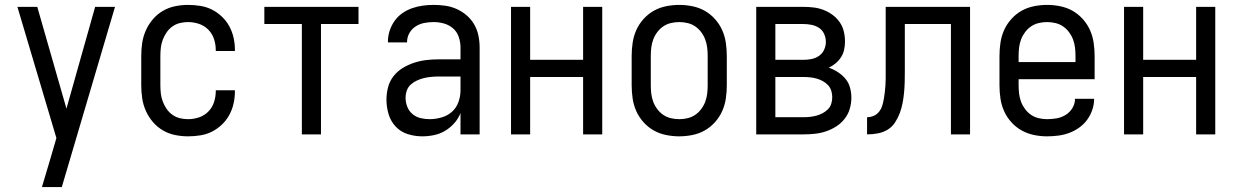

<svg xmlns="http://www.w3.org/2000/svg" viewBox="-20 -548 5040 783"><path d="M151 215Q160 185 169 154.5Q178 124 187 94L210 15L51 -520H132L251 -105L368 -520H449L232 215Z M747 8Q720 8 693.5 2.5Q667 -3 644 -16.5Q621 -30 603.5 -50.5Q586 -71 575 -95.5Q564 -120 560 -146.5Q556 -173 556 -200V-320Q556 -347 560 -373.5Q564 -400 575 -424.5Q586 -449 603.5 -469.5Q621 -490 644 -503.5Q667 -517 693.5 -522.5Q720 -528 747 -528Q772 -528 797 -524Q822 -520 844 -509Q866 -498 884.5 -480.5Q903 -463 915 -441Q927 -419 932.5 -394.5Q938 -370 938 -345V-340H860V-343Q860 -366 853 -388Q846 -410 830 -426.5Q814 -443 792 -450.5Q770 -458 747 -458Q730 -458 713.5 -454Q697 -450 683 -440Q669 -430 659.5 -416Q650 -402 644 -386.5Q638 -371 636 -354Q634 -337 634 -320V-200Q634 -183 636 -166Q638 -149 644 -133.5Q650 -118 659.5 -104Q669 -90 683 -80Q697 -70 713.5 -66Q730 -62 747 -62Q770 -62 792 -69.5Q814 -77 830 -93.5Q846 -110 853 -132Q860 -154 860 -177V-180H938V-175Q938 -150 932.5 -125.5Q927 -101 915 -79Q903 -57 884.5 -39.5Q866 -22 844 -11Q822 0 797 4Q772 8 747 8Z M1211 0V-450H1058V-520H1442V-450H1289V0Z M1702 8Q1672 8 1643 -1Q1614 -10 1593.5 -32Q1573 -54 1564.5 -83Q1556 -112 1556 -142Q1556 -167 1562.5 -192Q1569 -217 1584.5 -237Q1600 -257 1622 -270.5Q1644 -284 1668.5 -292Q1693 -300 1718 -303Q1743 -306 1769 -306H1858V-355Q1858 -376 1851 -397Q1844 -418 1828 -432Q1812 -446 1791 -452Q1770 -458 1749 -458Q1730 -458 1711 -454.5Q1692 -451 1675.5 -440.5Q1659 -430 1649.5 -413Q1640 -396 1640 -377V-375H1562V-378Q1562 -401 1569 -422.5Q1576 -444 1589 -462.5Q1602 -481 1620.5 -494Q1639 -507 1660.5 -514.5Q1682 -522 1704 -525Q1726 -528 1749 -528Q1773 -528 1797 -524.5Q1821 -521 1843 -511Q1865 -501 1883.5 -485Q1902 -469 1914 -448Q1926 -427 1931 -403Q1936 -379 1936 -355V0H1858V-87Q1849 -64 1832.5 -45.5Q1816 -27 1795 -14.5Q1774 -2 1750 3Q1726 8 1702 8ZM1732 -62Q1756 -62 1780.5 -69Q1805 -76 1823 -92Q1841 -108 1849.5 -131.5Q1858 -155 1858 -180V-236H1769Q1754 -236 1738.5 -234.5Q1723 -233 1708.5 -229.5Q1694 -226 1680 -219.5Q1666 -213 1655 -203Q1644 -193 1639 -178.5Q1634 -164 1634 -149Q1634 -130 1641 -112.5Q1648 -95 1662 -83Q1676 -71 1694.5 -66.5Q1713 -62 1732 -62Z M2064 0V-520H2142V-304H2358V-520H2436V0H2358V-234H2142V0Z M2750 8Q2723 8 2696 2.5Q2669 -3 2646 -16Q2623 -29 2604.5 -49.5Q2586 -70 2575 -94.5Q2564 -119 2560 -146Q2556 -173 2556 -200V-320Q2556 -347 2560 -374Q2564 -401 2575 -425.5Q2586 -450 2604.5 -470.5Q2623 -491 2646 -504Q2669 -517 2696 -522.5Q2723 -528 2750 -528Q2777 -528 2804 -522.5Q2831 -517 2854 -504Q2877 -491 2895.5 -470.5Q2914 -450 2925 -425.5Q2936 -401 2940 -374Q2944 -347 2944 -320V-200Q2944 -173 2940 -146Q2936 -119 2925 -94.5Q2914 -70 2895.5 -49.5Q2877 -29 2854 -16Q2831 -3 2804 2.5Q2777 8 2750 8ZM2750 -62Q2767 -62 2784 -66Q2801 -70 2815 -79.5Q2829 -89 2839.5 -103Q2850 -117 2856 -133Q2862 -149 2864 -166Q2866 -183 2866 -200V-320Q2866 -337 2864 -354Q2862 -371 2856 -387Q2850 -403 2839.5 -417Q2829 -431 2815 -440.5Q2801 -450 2784 -454Q2767 -458 2750 -458Q2733 -458 2716 -454Q2699 -450 2685 -440.5Q2671 -431 2660.5 -417Q2650 -403 2644 -387Q2638 -371 2636 -354Q2634 -337 2634 -320V-200Q2634 -183 2636 -166Q2638 -149 2644 -133Q2650 -117 2660.5 -103Q2671 -89 2685 -79.5Q2699 -70 2716 -66Q2733 -62 2750 -62Z M3257 0H3064V-520H3257Q3278 -520 3298.5 -517.5Q3319 -515 3338.5 -507.5Q3358 -500 3375 -487.5Q3392 -475 3404 -458Q3416 -441 3421 -420.5Q3426 -400 3426 -379Q3426 -362 3422.5 -345.5Q3419 -329 3410 -315Q3401 -301 3388 -290Q3375 -279 3360 -272Q3380 -265 3397.5 -253.5Q3415 -242 3428 -226.5Q3441 -211 3446.5 -190.5Q3452 -170 3452 -150Q3452 -127 3445.5 -104.5Q3439 -82 3424.5 -63.5Q3410 -45 3390.5 -32.5Q3371 -20 3349 -12.5Q3327 -5 3303.5 -2.5Q3280 0 3257 0ZM3142 -304H3257Q3274 -304 3290.5 -307.5Q3307 -311 3320.5 -320.5Q3334 -330 3341 -345.5Q3348 -361 3348 -377Q3348 -394 3341 -409.5Q3334 -425 3320.5 -434Q3307 -443 3290.5 -446.5Q3274 -450 3257 -450H3142ZM3142 -70H3257Q3271 -70 3284 -71.5Q3297 -73 3310 -76.5Q3323 -80 3335 -86.5Q3347 -93 3356.5 -102.5Q3366 -112 3370 -125Q3374 -138 3374 -152Q3374 -165 3370 -178Q3366 -191 3356.5 -201Q3347 -211 3335 -217.5Q3323 -224 3310.5 -227.5Q3298 -231 3284.5 -232.5Q3271 -234 3257 -234H3142Z M3858 0V-450H3670V-258Q3670 -236 3669.5 -214.5Q3669 -193 3667 -171.5Q3665 -150 3661 -128.5Q3657 -107 3649.5 -87Q3642 -67 3630 -48.5Q3618 -30 3599.5 -19Q3581 -8 3559.5 -4Q3538 0 3516 0V-70Q3530 -70 3543 -75.5Q3556 -81 3565 -92.5Q3574 -104 3578 -117.5Q3582 -131 3584.5 -145Q3587 -159 3588.5 -173Q3590 -187 3591 -201Q3592 -215 3592 -229Q3592 -243 3592 -257V-520H3936V0Z M4250 8Q4223 8 4196.5 2.5Q4170 -3 4146.5 -16Q4123 -29 4104.5 -49.5Q4086 -70 4075 -94.5Q4064 -119 4060 -146Q4056 -173 4056 -200V-320Q4056 -347 4060 -374Q4064 -401 4075 -425.5Q4086 -450 4104.5 -470.5Q4123 -491 4146 -504Q4169 -517 4196 -522.5Q4223 -528 4250 -528Q4277 -528 4304 -522.5Q4331 -517 4354 -504Q4377 -491 4395.5 -470.5Q4414 -450 4425 -425.5Q4436 -401 4440 -374Q4444 -347 4444 -320V-225H4134V-200Q4134 -183 4136 -166Q4138 -149 4144 -133Q4150 -117 4160.5 -103Q4171 -89 4185 -79.5Q4199 -70 4216 -66Q4233 -62 4250 -62Q4270 -62 4289.5 -65.5Q4309 -69 4326 -79.5Q4343 -90 4353.5 -107.5Q4364 -125 4364 -145H4442Q4442 -122 4434.5 -100Q4427 -78 4413.5 -59.5Q4400 -41 4381 -27.5Q4362 -14 4340.5 -6Q4319 2 4296 5Q4273 8 4250 8ZM4366 -295V-320Q4366 -337 4364 -354Q4362 -371 4356 -387Q4350 -403 4339.5 -417Q4329 -431 4315 -440.5Q4301 -450 4284 -454Q4267 -458 4250 -458Q4233 -458 4216 -454Q4199 -450 4185 -440.5Q4171 -431 4160.5 -417Q4150 -403 4144 -387Q4138 -371 4136 -354Q4134 -337 4134 -320V-295Z M4564 0V-520H4642V-304H4858V-520H4936V0H4858V-234H4642V0Z"/></svg>

Font: Iosevka Term
Style: Regular
Weight: 400
Monospace: yes
Designer: Belleve Invis
Foundry: Belleve Invis
Version: Version 30.0.1